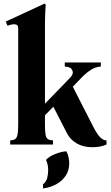

<svg xmlns="http://www.w3.org/2000/svg" viewBox="-20 -810 622 1076"><path d="M232 -110Q232 -73 235.5 -54.5Q239 -36 249 -30Q259 -24 277 -23V0H37V-23Q54 -24 64 -30Q74 -36 78 -54.5Q82 -73 82 -110V-649Q82 -664 76.5 -669Q71 -674 60 -674Q52 -674 42.5 -672Q33 -670 22 -666L12 -689L230 -790L236 -784Q235 -769 233.5 -737.5Q232 -706 232 -658V-231H234L360 -361Q374 -375 381 -384.5Q388 -394 388 -404Q388 -413 380.5 -424Q373 -435 343 -437V-460H545V-437Q515 -435 490 -419Q465 -403 446 -384L388 -324L501 -103Q525 -56 542.5 -39.5Q560 -23 577 -23V0Q544 15 498 15Q447 15 410.5 -6Q374 -27 356 -62L279 -212L232 -164ZM352 38Q361 54 364.5 72.5Q368 91 368 105Q368 145 348 175Q328 205 294.5 223Q261 241 221 246V223Q240 208 245 185.5Q250 163 250 144Q250 112 238 86Q256 66 291 52.5Q326 39 352 38Z"/></svg>

Font: Bona Nova SC
Style: Bold
Weight: 700
Designer: Mateusz Machalski
Foundry: Capitalics
Version: Version 4.001; ttfautohint (v1.8.4.7-5d5b)